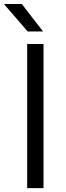

<svg xmlns="http://www.w3.org/2000/svg" viewBox="-42 -966 341 986"><path d="M97.5 0V-740H181.5V0ZM100 -804.5 -22 -945.5H70L179 -804.5Z"/></svg>

Font: Encode Sans Expanded
Style: Regular
Weight: 400
Width: 7
Designer: Multiple Designers
Foundry: Impallari Type
Version: Version 3.000; ttfautohint (v1.8.3) -l 8 -r 50 -G 200 -x 14 